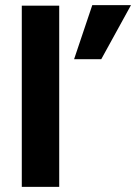

<svg xmlns="http://www.w3.org/2000/svg" viewBox="-20 -729 531 749"><path d="M375 -498H269L340 -709H491ZM211 0H65V-707H211Z"/></svg>

Font: Hind Colombo
Style: Bold
Weight: 700
Designer: Jyotish Sonowal, Aditi Pimprikar
Foundry: Indian Type Foundry
Version: Version 1.000;PS 1.0;hotconv 1.0.86;makeotf.lib2.5.63406; tt